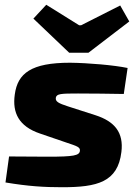

<svg xmlns="http://www.w3.org/2000/svg" viewBox="-20 -774 577 805"><path d="M484 -751 320 -668H312L174 -754L120 -696L270 -553H351L522 -684ZM274 -511C111 -511 54 -467 42 -378C31 -301 59 -244 148 -214L259 -176C304 -161 317 -157 315 -141C312 -122 290 -117 181 -117C125 -117 48 -118 18 -118L3 -9C99 7 164 11 241 11C387 11 474 -10 489 -137C499 -218 461 -265 380 -291L265 -328C225 -341 212 -348 214 -364C217 -381 235 -382 307 -382C370 -382 434 -381 499 -380L515 -489C457 -501 351 -510 274 -511Z"/></svg>

Font: Exo 2 Extra Bold
Style: Italic
Weight: 800
Italic angle: -8°
Designer: Natanael Gama
Version: Version 1.001;PS 001.001;hotconv 1.0.88;makeotf.lib2.5.64775